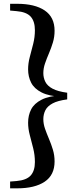

<svg xmlns="http://www.w3.org/2000/svg" viewBox="-20 -819 420 1016"><path d="M335.6 -328.3V-293Q285.6 -286.6 258.3 -271.8Q230.9 -257.1 220.1 -235.6Q209.3 -214.1 209.3 -188.3Q209.3 -163.5 218.3 -137.7Q227.2 -112 239.1 -84.2Q250.9 -56.5 259.9 -26.9Q268.8 2.6 268.8 35.4Q268.8 107.4 216.5 142.5Q164.2 177.6 70.8 177.6H33.5V141.7L67.3 139Q120 134.5 142.4 109.6Q164.7 84.8 164.7 38.5Q164.7 1.6 155.7 -34.2Q146.7 -70.1 137.7 -104Q128.7 -138 128.7 -169.4Q128.7 -208.7 144.8 -240.1Q160.8 -271.6 200.4 -291.6Q240 -311.7 310.1 -315.1V-306.2Q240 -309.7 200.4 -329.7Q160.8 -349.8 144.8 -381.6Q128.7 -413.4 128.7 -452Q128.7 -484.1 137.7 -517.7Q146.7 -551.3 155.7 -587Q164.7 -622.7 164.7 -658.8Q164.7 -706.2 142.4 -731Q120 -755.8 67.3 -760.1L33.5 -763.1V-798.9H70.8Q164.2 -798.9 216.5 -763.7Q268.8 -728.5 268.8 -656.4Q268.8 -623.7 259.9 -594.2Q250.9 -564.6 239.1 -537Q227.2 -509.4 218.3 -483.4Q209.3 -457.4 209.3 -432.3Q209.3 -407.2 220.1 -385.7Q230.9 -364.2 258.3 -349.7Q285.6 -335.1 335.6 -328.3Z"/></svg>

Font: Early Summer Mincho VF
Style: Regular
Weight: 250
Designer: GuiWonder
Version: Version 1.002